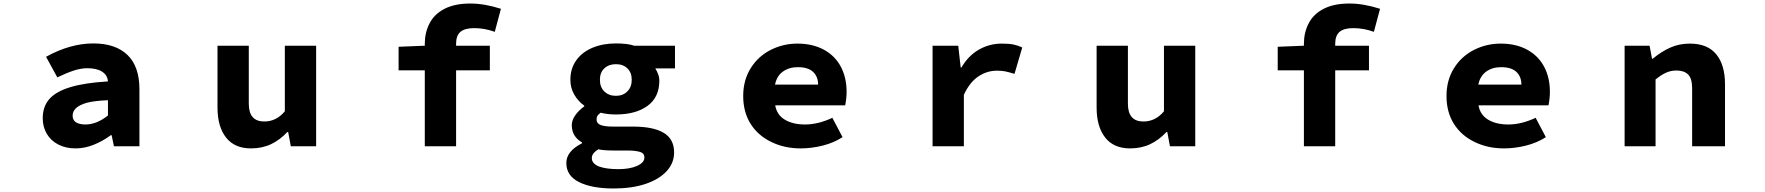

<svg xmlns="http://www.w3.org/2000/svg" viewBox="-20 -832 10040 1092"><path d="M223 -160Q223 -225 260 -268Q297 -311 379 -336Q461 -361 594 -369Q591 -405 560.5 -424.5Q530 -444 477 -444Q440 -444 399 -430.5Q358 -417 306 -392L242 -509Q379 -585 511 -585Q637 -585 705 -519.5Q773 -454 773 -324V0H628L615 -63H610Q564 -29 512.5 -8.5Q461 12 410 12Q353 12 310.5 -10.5Q268 -33 245.5 -72Q223 -111 223 -160ZM594 -175V-262Q516 -259 472 -247Q393 -224 393 -174Q393 -149 412 -136.5Q431 -124 467 -124Q529 -124 594 -175Z M1217 -220V-572H1395V-242Q1395 -141 1483 -141Q1552 -141 1600 -199V-572H1778V0H1634L1619 -81H1614Q1572 -36 1521.5 -12Q1471 12 1407 12Q1314 12 1265.5 -50Q1217 -112 1217 -220Z M2396 -432H2247V-566L2396 -572V-583Q2396 -647 2423 -699Q2450 -752 2508.5 -782Q2567 -812 2655 -812Q2735 -812 2829 -782L2794 -651Q2736 -672 2677 -672Q2624 -672 2599 -651Q2574 -630 2574 -583V-572H2766V-432H2574V0H2396Z M3201 95Q3201 28 3290 -17V-22Q3232 -56 3232 -120Q3232 -148 3251.5 -176Q3271 -204 3303 -227V-231Q3268 -256 3246 -294Q3224 -332 3224 -378Q3224 -442 3257.5 -489Q3291 -536 3350 -560.5Q3409 -585 3483 -585Q3550 -585 3587 -572H3819V-443H3707Q3716 -429 3723 -410.5Q3730 -392 3730 -373Q3730 -279 3663 -230Q3596 -181 3483 -181Q3435 -181 3396 -191Q3383 -181 3378 -173.5Q3373 -166 3373 -152Q3373 -130 3396 -121Q3419 -112 3467 -112H3580Q3696 -112 3755 -76.5Q3814 -41 3814 35Q3814 95 3772 141Q3729 188 3651.5 214Q3574 240 3470 240Q3347 240 3274 204Q3201 168 3201 95ZM3573 -378Q3573 -419 3548.5 -443Q3524 -467 3483 -467Q3443 -467 3417.5 -443.5Q3392 -420 3392 -378Q3392 -336 3417.5 -311.5Q3443 -287 3483 -287Q3523 -287 3548 -312Q3573 -337 3573 -378ZM3645 64Q3645 39 3620 32Q3593 24 3548 24H3470Q3412 24 3383 17Q3364 29 3355 41Q3346 53 3346 68Q3346 98 3387 115Q3428 130 3497 130Q3562 130 3603.5 111.5Q3645 93 3645 64Z M4368 -24Q4292 -60 4249.5 -127Q4207 -194 4207 -286Q4207 -376 4249.5 -444Q4292 -512 4363 -548Q4434 -584 4515 -584Q4602 -584 4665.5 -549.5Q4729 -515 4762 -453Q4795 -391 4795 -310Q4795 -273 4787 -233H4389Q4398 -179 4443.5 -151.5Q4489 -124 4559 -124Q4633 -124 4714 -162L4772 -52Q4723 -20 4659.5 -4Q4596 12 4534 12Q4442 12 4368 -24ZM4518 -450Q4468 -450 4433 -425Q4398 -400 4388 -351H4633Q4633 -396 4604.5 -423Q4576 -450 4518 -450Z M5284 -572H5430L5444 -448H5448Q5488 -516 5548 -550Q5608 -584 5677 -584Q5718 -584 5743.5 -579Q5769 -574 5794 -562L5750 -412Q5717 -422 5697.5 -426Q5678 -430 5650 -430Q5593 -430 5544 -397Q5495 -364 5462 -293V0H5284Z M6217 -220V-572H6395V-242Q6395 -141 6483 -141Q6552 -141 6600 -199V-572H6778V0H6634L6619 -81H6614Q6572 -36 6521.5 -12Q6471 12 6407 12Q6314 12 6265.5 -50Q6217 -112 6217 -220Z M7396 -432H7247V-566L7396 -572V-583Q7396 -647 7423 -699Q7450 -752 7508.5 -782Q7567 -812 7655 -812Q7735 -812 7829 -782L7794 -651Q7736 -672 7677 -672Q7624 -672 7599 -651Q7574 -630 7574 -583V-572H7766V-432H7574V0H7396Z M8368 -24Q8292 -60 8249.5 -127Q8207 -194 8207 -286Q8207 -376 8249.5 -444Q8292 -512 8363 -548Q8434 -584 8515 -584Q8602 -584 8665.5 -549.5Q8729 -515 8762 -453Q8795 -391 8795 -310Q8795 -273 8787 -233H8389Q8398 -179 8443.5 -151.5Q8489 -124 8559 -124Q8633 -124 8714 -162L8772 -52Q8723 -20 8659.5 -4Q8596 12 8534 12Q8442 12 8368 -24ZM8518 -450Q8468 -450 8433 -425Q8398 -400 8388 -351H8633Q8633 -396 8604.5 -423Q8576 -450 8518 -450Z M9220 -572H9362L9376 -498H9380Q9428 -538 9479 -561Q9530 -584 9591 -584Q9691 -584 9741 -523.5Q9791 -463 9791 -352V0H9604V-330Q9604 -386 9581 -408.5Q9558 -431 9515 -431Q9483 -431 9455.5 -418.5Q9428 -406 9396 -380V0H9220Z"/></svg>

Font: Merged Yaku Han JP Black
Style: Regular
Weight: 900
Designer: Ryoko NISHIZUKA 西塚涼子 (kana, bopomofo & ideographs); Paul D. Hunt (Latin, Greek & Cyrillic); Sandoll Communications 산돌커뮤니
Foundry: Adobe
Version: Version 2.004